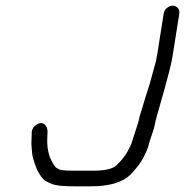

<svg xmlns="http://www.w3.org/2000/svg" viewBox="-20 -666 652 676"><path d="M556.4 -618.5 533.3 -473.1C528.4 -442.1 524.6 -437.4 514.1 -396C504.8 -359.3 496.6 -340.2 488.8 -312.6L483.7 -295.5C480.2 -283.8 469.8 -252.7 467.1 -236.4L443.3 -162.4L443.2 -161.7C442.9 -160.5 438.1 -149.2 428.9 -132.5C419.9 -116.2 407.1 -100 389.8 -83.8L389.5 -83.6L389.2 -83.3C377.9 -72.8 353.5 -65 308.2 -65H236C209.3 -65 193.4 -67.4 191.9 -68C178.3 -75.8 177.4 -73.7 172.5 -82L172 -82.7L171.5 -83.3C164.7 -91.5 160.3 -102.3 154.7 -114.4C147.7 -138.9 145.5 -153.6 146.4 -180L147.4 -200.7C147.9 -211.3 144.6 -221 137.3 -227.7C125.6 -238.4 108.5 -229.2 100.4 -220.4C95.6 -215.1 91.7 -207.4 91.7 -199.7L91 -173.9C89.3 -155.7 92.2 -145.6 92.9 -129.2C93.5 -115.7 99.5 -96.6 110.3 -68.5L110.6 -67.9L110.9 -67.3C121.3 -48.1 129.7 -35.5 140.1 -29.4C163.7 -15.7 175.6 -10 245.8 -10H299.4C363.6 -10 410.5 -22.9 440.1 -51.9C461.2 -74 476.3 -94.1 486.1 -113.3C495.4 -131.8 501.2 -145.3 503.5 -155.7C509.2 -180.9 521.9 -205.2 526.7 -235.6C527.9 -243.1 538.5 -279.3 540.9 -287.6L545.7 -305.1C549 -318 553.1 -329 556.8 -343.7C567.4 -385.6 580.9 -426.3 588.2 -472.5L611.4 -618.5C613.7 -633.5 603.3 -646 588.2 -646C573.2 -646 558.7 -633.5 556.4 -618.5Z"/></svg>

Font: MewTooHand
Style: BdWideIta
Weight: 400
Designer: Mew Too, Robert Jablonski
Version: Version 0.77